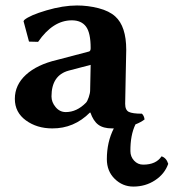

<svg xmlns="http://www.w3.org/2000/svg" viewBox="-20 -459 634 701"><path d="M594.2 139.2Q581.1 176.3 546.1 199.2Q511.2 222.2 466.8 222.2Q427.7 222.2 398.9 194.1Q370.1 166 370.1 122.1Q370.1 59.6 395.5 9.8Q393.1 9.8 389.2 9.8Q356.9 9.8 338.9 -3.7Q320.8 -17.1 310.1 -47.9H308.1Q250 10.3 170.9 9.8Q114.7 9.8 74.5 -19.5Q34.2 -48.8 34.2 -98.1Q34.2 -148.9 74.7 -186Q115.2 -223.1 188 -240.2L305.2 -271Q311 -272.9 311 -283.2Q311 -339.4 293.9 -362.1Q276.9 -384.8 242.2 -384.8Q173.3 -384.8 119.1 -306.2L85.9 -307.1L65.9 -381.8L68.8 -386.2Q88.9 -403.3 149.4 -421.1Q210 -439 261.2 -439Q301.3 -439 340.1 -429Q378.9 -418.9 400.9 -398.9Q440.9 -362.8 440.9 -276.9Q440.9 -273.9 439 -185.5Q437 -97.2 437 -80.1Q437 -57.1 450.4 -50.5Q463.9 -43.9 498 -43.9Q505.9 -37.1 507.8 -22.9Q494.6 -12.7 474.6 -4.9Q455.6 34.2 456.1 92.8Q456.1 112.8 469.5 127.4Q482.9 142.1 502.9 142.1Q549.8 142.1 569.8 111.8Q587.4 117.2 594.2 139.2ZM311 -222.2 231 -201.2Q168 -184.1 168 -106.9Q168 -85.9 183.1 -67.9Q198.2 -49.8 220.2 -49.8Q260.3 -49.8 293.9 -84Q298.8 -88.9 304 -104Q309.1 -119.1 309.1 -128.9Z"/></svg>

Font: Linux Biolinum O
Style: Bold
Weight: 700
Designer: Philipp H. Poll
Foundry: Philipp H. Poll
Version: Version 1.3.2